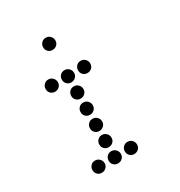

<svg xmlns="http://www.w3.org/2000/svg" viewBox="-181 -913 962 1026"><g transform="rotate(-30 300.0 -400.5)"><path d="M249 -788Q234 -788 223.5 -777Q213 -766 213 -751V-749Q213 -734 223.5 -723.5Q234 -713 249 -713H251Q266 -713 277 -723.5Q288 -734 288 -749V-751Q288 -766 277 -777Q266 -788 251 -788ZM149 -588Q134 -588 123.5 -577Q113 -566 113 -551V-549Q113 -534 123.5 -523.5Q134 -513 149 -513H151Q166 -513 177 -523.5Q188 -534 188 -549V-551Q188 -566 177 -577Q166 -588 151 -588ZM249 -588Q234 -588 223.5 -577Q213 -566 213 -551V-549Q213 -534 223.5 -523.5Q234 -513 249 -513H251Q266 -513 277 -523.5Q288 -534 288 -549V-551Q288 -566 277 -577Q266 -588 251 -588ZM349 -588Q334 -588 323.5 -577Q313 -566 313 -551V-549Q313 -534 323.5 -523.5Q334 -513 349 -513H351Q366 -513 377 -523.5Q388 -534 388 -549V-551Q388 -566 377 -577Q366 -588 351 -588ZM249 -488Q234 -488 223.5 -477Q213 -466 213 -451V-449Q213 -434 223.5 -423.5Q234 -413 249 -413H251Q266 -413 277 -423.5Q288 -434 288 -449V-451Q288 -466 277 -477Q266 -488 251 -488ZM249 -388Q234 -388 223.5 -377Q213 -366 213 -351V-349Q213 -334 223.5 -323.5Q234 -313 249 -313H251Q266 -313 277 -323.5Q288 -334 288 -349V-351Q288 -366 277 -377Q266 -388 251 -388ZM249 -288Q234 -288 223.5 -277Q213 -266 213 -251V-249Q213 -234 223.5 -223.5Q234 -213 249 -213H251Q266 -213 277 -223.5Q288 -234 288 -249V-251Q288 -266 277 -277Q266 -288 251 -288ZM249 -188Q234 -188 223.5 -177Q213 -166 213 -151V-149Q213 -134 223.5 -123.5Q234 -113 249 -113H251Q266 -113 277 -123.5Q288 -134 288 -149V-151Q288 -166 277 -177Q266 -188 251 -188ZM149 -88Q134 -88 123.5 -77Q113 -66 113 -51V-49Q113 -34 123.5 -23.5Q134 -13 149 -13H151Q166 -13 177 -23.5Q188 -34 188 -49V-51Q188 -66 177 -77Q166 -88 151 -88ZM249 -88Q234 -88 223.5 -77Q213 -66 213 -51V-49Q213 -34 223.5 -23.5Q234 -13 249 -13H251Q266 -13 277 -23.5Q288 -34 288 -49V-51Q288 -66 277 -77Q266 -88 251 -88ZM349 -88Q334 -88 323.5 -77Q313 -66 313 -51V-49Q313 -34 323.5 -23.5Q334 -13 349 -13H351Q366 -13 377 -23.5Q388 -34 388 -49V-51Q388 -66 377 -77Q366 -88 351 -88Z"/></g></svg>

Font: Doto Rounded
Style: Bold
Weight: 700
Monospace: yes
Version: Version 1.000